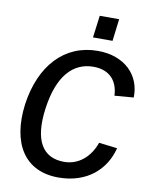

<svg xmlns="http://www.w3.org/2000/svg" viewBox="-102 -1028 873 1112"><g transform="rotate(10 334.5 -472.0)"><path d="M418 -752C223 -752 89 -608 56 -374C26 -140 121 10 319 10C488 10 593 -88 625 -216L517 -229C487 -142 420 -85 336 -85C210 -85 150 -179 177 -372C204 -568 290 -657 409 -657C507 -657 554 -596 557 -513L669 -522C673 -653 577 -752 418 -752ZM393 -954 376 -824H491L507 -954Z"/></g></svg>

Font: Cheyenne Sans Medium
Style: Italic
Weight: 500
Italic angle: -8.13011°
Designer: The Public Sans project authors (U.S. Web Design System), Libre Franklin designed by Pablo Impallari and Rodrigo Fuenzal
Foundry: The Cheyenne Sans Project Authors
Version: Version 2.007